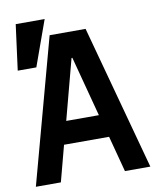

<svg xmlns="http://www.w3.org/2000/svg" viewBox="-86 -848 753 915"><g transform="rotate(-10 290.0 -390.0)"><path d="M134 0 180 -174H398L444 0H567L377 -700H203L13 0ZM210 -284 287 -575H291L368 -284ZM193 -780H53L24 -560H114Z"/></g></svg>

Font: CommitMono-dimboump
Style: Bold
Weight: 700
Monospace: yes
Designer: Eigil Nikolajsen
Foundry: Eigil Nikolajsen
Version: Version 1.143